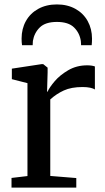

<svg xmlns="http://www.w3.org/2000/svg" viewBox="-20 -847 472 867"><path d="M32 0V-43.5L104 -52V-471.5L33.5 -489.5V-537L168.5 -557.5H175L195 -541.5V-520L192.5 -432.5L195 -433.5Q203.5 -452.5 226.8 -480Q250 -507.5 288 -529.8Q326 -552 373.5 -552Q394.5 -552 408.5 -547V-443Q402 -447.5 387.5 -450.8Q373 -454 353 -454Q302 -454 268.2 -438.5Q234.5 -423 207 -398V-52.5L324.5 -43V0ZM395.5 -672.5Q395.5 -656.5 394 -643H346V-647.5Q346 -652 345 -662Q339.5 -698.5 314.2 -723.2Q289 -748 237 -748Q185 -748 159.8 -723.2Q134.5 -698.5 128.5 -662Q127.5 -655 127.5 -643H79.5Q77.5 -655 77.5 -673Q77.5 -717 97 -752Q116.5 -787 152.8 -807Q189 -827 237 -827Q284.5 -827 320.5 -807Q356.5 -787 376 -751.8Q395.5 -716.5 395.5 -672.5Z"/></svg>

Font: Merriweather 12pt
Style: Regular
Weight: 400
Designer: Eben Sorkin
Foundry: Eben Sorkin
Version: Version 2.100